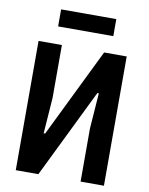

<svg xmlns="http://www.w3.org/2000/svg" viewBox="-95 -953 791 1021"><g transform="rotate(10 300.0 -442.0)"><path d="M62 0H184L418 -479H426L412 -286V0H538V-698H416L182 -219H174L188 -412V-698H62ZM151 -792H449V-884H151Z"/></g></svg>

Font: IBM Mono SemiBold
Style: Regular
Weight: 600
Monospace: yes
Designer: Mike Abbink, Paul van der Laan, Pieter van Rosmalen
Foundry: Bold Monday
Version: Version 2.3